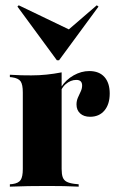

<svg xmlns="http://www.w3.org/2000/svg" viewBox="-20 -698 439 718"><path d="M137.9 -2.4Q112.9 -2.4 85.9 -2Q58.9 -1.6 16.9 0V-8.9L26.6 -9.7Q49.2 -12.9 57.3 -25Q65.3 -37.1 65.3 -66.1V-209.7H210.5V-66.1Q210.5 -46.8 214.5 -35.5Q218.5 -24.2 229 -18.5Q239.5 -12.9 258.1 -10.5L274.2 -8.9V0Q242.7 -1.6 219.4 -2Q196 -2.4 176.6 -2.4Q157.3 -2.4 137.9 -2.4ZM65.3 -209.7V-352.4Q65.3 -381.5 57.3 -393.5Q49.2 -405.6 25 -408.9L16.9 -409.7V-418.5Q41.1 -416.9 59.7 -416.5Q78.2 -416.1 96.8 -416.1Q126.6 -416.1 154 -419Q181.5 -421.8 210.5 -427.4V-418.5V-209.7ZM316.9 -261.3Q293.5 -261.3 279.8 -273.8Q266.1 -286.3 266.1 -307.3Q266.1 -321 271.4 -333.1Q276.6 -345.2 281.9 -356Q287.1 -366.9 287.1 -378.2Q287.1 -399.2 265.3 -399.2Q254.8 -399.2 244.8 -395.2Q234.7 -391.1 225.4 -383.1Q216.1 -375 209.7 -362.9L208.9 -372.6Q226.6 -400 255.2 -416.1Q283.9 -432.3 313.7 -432.3Q350.8 -432.3 370.6 -410.1Q390.3 -387.9 390.3 -348.4Q390.3 -308.1 370.6 -284.7Q350.8 -261.3 316.9 -261.3ZM341.9 -678.2 348.4 -673.4 200.8 -472.6H192.7L45.2 -673.4L50 -678.2L258.1 -578.2L218.5 -571.8Z"/></svg>

Font: Playfair 144pt SemiCondensed Black
Style: Regular
Weight: 900
Width: 4
Designer: Claus Eggers Sørensen
Foundry: Claus Eggers Sørensen
Version: Version 2.203